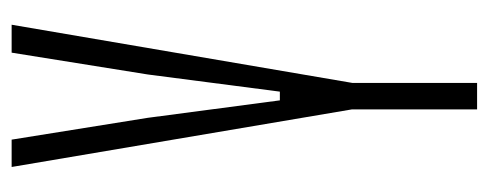

<svg xmlns="http://www.w3.org/2000/svg" viewBox="-275 -565 840 330"><g transform="rotate(-90 145.0 -400.0)"><path d="M122 0V-214V-215L23 -800H70L107.5 -566L137.5 -339H152.5L182 -566L219.5 -800H267.5L167.5 -214.5V-213.5V0Z"/></g></svg>

Font: Big Shoulders Display Thin Light
Style: Regular
Weight: 300
Version: Version 2.002